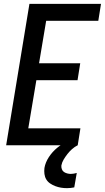

<svg xmlns="http://www.w3.org/2000/svg" viewBox="-20 -755 545 998"><path d="M12 0 133 -735H505L491 -647H220L183 -426H397L383 -338H169L127 -88H398L384 0ZM328 223Q312 223 297 220.5Q282 218 267.5 212.5Q253 207 240.5 198.5Q228 190 220.5 177.5Q213 165 211 149.5Q209 134 211 118Q216 89 234 61.5Q252 34 277 13.5Q302 -7 331 -20.5Q360 -34 390 -40L384 0Q368 8 355 19.5Q342 31 331 45Q320 59 311 74Q302 89 299 105Q298 115 301.5 124.5Q305 134 312.5 139Q320 144 329.5 146.5Q339 149 348 149Q356 149 363.5 147.5Q371 146 379 144L366 219Q356 221 347 222Q338 223 328 223Z"/></svg>

Font: Iosevka Semibold
Style: Italic
Weight: 600
Italic angle: -9°
Monospace: yes
Designer: Belleve Invis
Foundry: Belleve Invis
Version: Version 32.5.0; ttfautohint (v1.8.4)